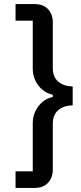

<svg xmlns="http://www.w3.org/2000/svg" viewBox="-20 -780 395 938"><path d="M56 -760H150Q191 -760 214.5 -735.5Q238 -711 238 -670V-446Q238 -403 265.5 -380.5Q293 -358 335 -358V-265Q293 -265 265.5 -242.5Q238 -220 238 -176V48Q238 88 214.5 113Q191 138 150 138H56V57H140V-178Q140 -210 153 -237Q166 -264 188 -282.5Q210 -301 238 -306V-317Q210 -323 188 -341Q166 -359 153 -386Q140 -413 140 -445V-679H56Z"/></svg>

Font: IBM Plex Sans Medium
Style: Regular
Weight: 500
Designer: Mike Abbink, Paul van der Laan, Pieter van Rosmalen
Foundry: Bold Monday
Version: Version 3.201